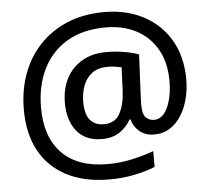

<svg xmlns="http://www.w3.org/2000/svg" viewBox="-55 -775 1009 921"><g transform="rotate(-5 449.5 -315.0)"><path d="M844 -359Q844 -313 833 -269Q822 -225 800 -189Q778 -153 745 -131.5Q712 -110 669 -110Q625 -110 597 -134Q569 -158 561 -192H556Q537 -157 502.5 -133.5Q468 -110 417 -110Q338 -110 296 -161.5Q254 -213 254 -298Q254 -364 280 -415Q306 -466 355.5 -495Q405 -524 473 -524Q518 -524 561 -516.5Q604 -509 629 -499L619 -296Q619 -280 618.5 -271.5Q618 -263 618 -258Q618 -211 634.5 -195.5Q651 -180 673 -180Q702 -180 722 -204.5Q742 -229 752.5 -270Q763 -311 763 -360Q763 -449 727 -512Q691 -575 627.5 -608.5Q564 -642 481 -642Q369 -642 292.5 -596Q216 -550 177 -469.5Q138 -389 138 -285Q138 -143 214 -65.5Q290 12 434 12Q494 12 552 -1Q610 -14 656 -31V45Q611 63 555.5 74.5Q500 86 435 86Q316 86 230.5 42Q145 -2 100 -84.5Q55 -167 55 -283Q55 -376 84 -455Q113 -534 168.5 -592.5Q224 -651 302.5 -683.5Q381 -716 480 -716Q586 -716 668.5 -672.5Q751 -629 797.5 -549Q844 -469 844 -359ZM342 -297Q342 -235 366 -207.5Q390 -180 431 -180Q484 -180 507.5 -220.5Q531 -261 535 -328L540 -445Q527 -448 510 -450.5Q493 -453 474 -453Q426 -453 397 -430.5Q368 -408 355 -372Q342 -336 342 -297Z"/></g></svg>

Font: Noto Sans Myanmar UI Medium
Style: Regular
Weight: 500
Designer: Monotype Design Team
Foundry: Monotype Imaging Inc.
Version: Version 2.103; ttfautohint (v1.8.4.7-5d5b)